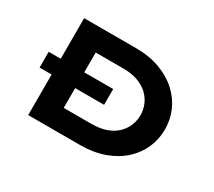

<svg xmlns="http://www.w3.org/2000/svg" viewBox="-130 -951 1341 1201"><g transform="rotate(30 540.5 -350.0)"><path d="M85 -293V-407H551V-293ZM172 0V-700H545Q644 -700 720.5 -671.5Q797 -643 850 -594.5Q903 -546 930.5 -483Q958 -420 958 -350Q958 -279 930.5 -216Q903 -153 850 -104.5Q797 -56 720 -28Q643 0 545 0ZM342 -116 319 -150H540Q603 -150 648.5 -166.5Q694 -183 723 -211.5Q752 -240 766.5 -276Q781 -312 781 -350Q781 -388 766.5 -423.5Q752 -459 723 -487.5Q694 -516 648.5 -533Q603 -550 540 -550H316L342 -582Z"/></g></svg>

Font: Lexend Zetta
Style: Bold
Weight: 700
Designer: Bonnie Shaver-Troup, Thomas Jockin
Foundry: Lexend
Version: Version 1.007